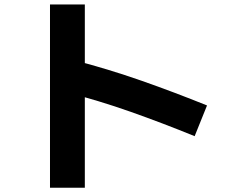

<svg xmlns="http://www.w3.org/2000/svg" viewBox="-20 -797 1040 873"><path d="M365.7 56.7H207.3V-776.7H365.7ZM921.3 -317.5 865 -177.8Q720.7 -236.8 574.5 -288.5Q428.3 -340.2 271.7 -380.3L309.3 -525.3Q470.8 -483.5 623 -430.1Q775.2 -376.7 921.3 -317.5Z"/></svg>

Font: Murecho Thin
Style: Regular
Weight: 100
Designer: Neil Summerour
Foundry: Positype
Version: Version 1.010